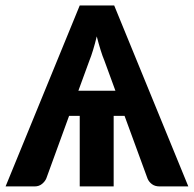

<svg xmlns="http://www.w3.org/2000/svg" viewBox="-22 -668 695 688"><path d="M652.8 0H549.8Q533.2 0 522.5 -8.1Q511.7 -16.1 506.8 -27.8L424.3 -252.9H385.3V0H263.7V-252.9H225.6L144 -28.8Q139.6 -18.1 128.7 -9Q117.7 0 102.1 0H-2L263.7 -648.4H387.2ZM258.8 -342.8H391.6L352.1 -450.7Q345.2 -466.8 338.4 -489Q331.5 -511.2 324.7 -537.6Q318.4 -511.2 311.5 -488.8Q304.7 -466.3 297.9 -449.7Z"/></svg>

Font: Carlito
Style: Bold
Weight: 700
Designer: Lukasz Dziedzic
Foundry: tyPoland Lukasz Dziedzic
Version: Version 1.104